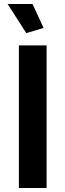

<svg xmlns="http://www.w3.org/2000/svg" viewBox="-20 -936 326 956"><path d="M74 0V-710H212V0ZM18 -916H142L197 -797L111 -771Z"/></svg>

Font: Raleway
Style: Bold
Weight: 700
Designer: Matt McInerney, Pablo Impallari, Rodrigo Fuenzalida
Foundry: Matt McInerney, Pablo Impallari, Rodrigo Fuenzalida
Version: Version 4.026